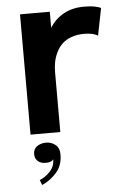

<svg xmlns="http://www.w3.org/2000/svg" viewBox="-54 -579 548 844"><g transform="rotate(-5 220.0 -157.5)"><path d="M65.9 0V-530.8H197.3V-460Q220.7 -497.6 259 -518.8Q297.4 -540 349.1 -540Q377.4 -540 397.2 -535.9Q417 -531.7 423.3 -527.3L399.4 -407.2Q379.9 -420.9 338.4 -420.9Q307.1 -420.9 282.2 -411.6Q257.3 -402.3 241.7 -387.2Q226.1 -372.1 215.8 -351.1Q205.6 -330.1 201.4 -308.8Q197.3 -287.6 197.3 -264.2V0ZM121.1 129.4Q100.1 129.4 87.2 117.9Q74.2 106.4 74.2 86.9Q74.2 64.5 90.8 52.7Q107.4 41 130.9 41Q153.8 41 171.6 55.2Q189.5 69.3 189.5 98.1Q189.5 146.5 161.9 177.7Q134.3 209 97.7 225.1L88.9 202.6Q115.2 191.9 135.5 169.7Q155.8 147.5 155.8 116.2Q148.9 129.4 121.1 129.4Z"/></g></svg>

Font: Epilogue SemiBold
Style: Regular
Weight: 600
Designer: Tyler Finck
Foundry: Etcetera Type Co
Version: Version 2.112